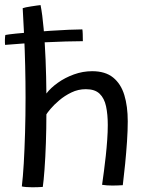

<svg xmlns="http://www.w3.org/2000/svg" viewBox="-23 -742 605 774"><path d="M311 -576Q282 -576 242.2 -574.8Q202.5 -573.5 158.8 -571.5Q115 -569.5 73 -566.8Q31 -564 -2.5 -561Q-3.5 -570.5 -3.2 -581.8Q-3 -593 -1.5 -601Q11.5 -603.5 40.5 -606.5Q69.5 -609.5 106.5 -612.5Q143.5 -615.5 182 -618Q220.5 -620.5 254.2 -622Q288 -623.5 309 -623.5Q310 -619 310.5 -605Q311 -591 311 -576ZM149.5 11.5Q142 12 130.8 12.5Q119.5 13 107.5 13Q95 13 82.8 12Q70.5 11 65 9.5Q69.5 -27.5 72.8 -83.2Q76 -139 78 -207Q80 -275 80 -348Q80 -411.5 78.5 -476Q77 -540.5 74.2 -599.8Q71.5 -659 68.5 -709Q72 -710.5 81.5 -712.5Q91 -714.5 102.5 -716.2Q114 -718 124.5 -719.5Q135 -721 140.5 -721.5Q148 -684 153 -626.2Q158 -568.5 160.8 -500.8Q163.5 -433 164 -365Q181 -387.5 210 -408.2Q239 -429 275 -442Q311 -455 348.5 -455Q401.5 -455 433 -429.5Q464.5 -404 478.2 -358.8Q492 -313.5 492 -253Q492 -216 489 -171.5Q486 -127 481.5 -81.5Q477 -36 472 4.5Q463 5 452 5.5Q441 6 430.5 6Q419 6 407.8 5.2Q396.5 4.5 388.5 3Q392 -21.5 396 -51.8Q400 -82 403.5 -114.2Q407 -146.5 409.2 -178.2Q411.5 -210 411.5 -238Q411.5 -281 404.5 -313.5Q397.5 -346 378.5 -364.2Q359.5 -382.5 323 -382.5Q292 -382.5 264.8 -369.2Q237.5 -356 215.8 -337.5Q194 -319 180.5 -302.8Q167 -286.5 164 -281Q164 -224.5 162 -165.8Q160 -107 156.5 -59.5Q153 -12 149.5 11.5Z"/></svg>

Font: Grandstander Thin Light
Style: Regular
Weight: 300
Version: Version 1.200